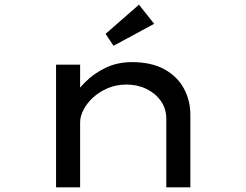

<svg xmlns="http://www.w3.org/2000/svg" viewBox="-20 -802 1055 822"><path d="M220 0V-525H323V-377L285 -375Q308 -413 344.5 -450Q381 -487 431.5 -511.5Q482 -536 545 -536Q628 -536 683.5 -505.5Q739 -475 767 -423.5Q795 -372 795 -310V0H692V-293Q692 -337 668.5 -370Q645 -403 606.5 -421.5Q568 -440 521 -440Q478 -440 441.5 -424.5Q405 -409 378.5 -384.5Q352 -360 337.5 -332Q323 -304 323 -278V0H272Q246 0 233 0Q220 0 220 0ZM466 -606 432 -657 575 -782 640 -700Z"/></svg>

Font: Lexend Zetta
Style: Regular
Weight: 400
Designer: Bonnie Shaver-Troup, Thomas Jockin
Foundry: Lexend
Version: Version 1.007